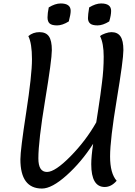

<svg xmlns="http://www.w3.org/2000/svg" viewBox="-20 -1075 782 1111"><path d="M252 -80Q299 -80 388 -170.5Q477 -261 537 -367Q539 -380 548.5 -441.5Q558 -503 561 -526.5Q564 -550 570 -596Q580 -671 580 -747.5Q580 -824 559 -866Q569 -875 589.5 -882Q610 -889 625 -889Q660 -889 677 -864.5Q694 -840 694 -785Q694 -730 655.5 -498.5Q617 -267 617 -169.5Q617 -72 655 -29Q624 7 586 7Q508 7 508 -125Q508 -169 519 -243Q451 -137 365.5 -60.5Q280 16 223 16Q98 16 98 -153Q98 -207 131.5 -424Q165 -641 165 -732.5Q165 -824 144 -866Q171 -889 208.5 -889Q246 -889 263 -864.5Q280 -840 280 -785Q280 -730 241 -494.5Q202 -259 202 -158Q202 -80 252 -80ZM389 -1012Q389 -992 378 -951Q341 -928 310.5 -928Q280 -928 267.5 -939Q255 -950 255 -974Q255 -998 262 -1032Q299 -1055 331 -1055Q389 -1055 389 -1012ZM623 -1012Q623 -987 612 -951Q575 -928 544.5 -928Q514 -928 501.5 -939Q489 -950 489 -970Q489 -990 496 -1032Q534 -1055 565 -1055Q623 -1055 623 -1012Z"/></svg>

Font: Paprika
Style: Regular
Weight: 400
Designer: Eduardo Rodriguez Tunni
Foundry: Eduardo Rodriguez Tunni
Version: Version 1.001